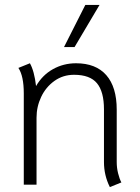

<svg xmlns="http://www.w3.org/2000/svg" viewBox="-20 -753 570 783"><path d="M404 -92V-307Q404 -379 375.5 -413.5Q347 -448 282 -448Q237 -448 202 -423Q167 -398 148 -358Q129 -318 129 -273V0H77V-372Q77 -443 55 -476L102 -495Q120 -463 127 -402Q153 -447 196 -471Q239 -495 290 -495Q371 -495 413.5 -446.5Q456 -398 456 -306V-92Q456 -69 461.5 -46.5Q467 -24 475 -9L428 10Q404 -38 404 -92ZM328 -733H386L284 -561H241Z"/></svg>

Font: Niramit ExtraLight
Style: Regular
Weight: 200
Designer: Katatrad Aksorn Co.,Ltd.
Foundry: Cadson Demak Co.,Ltd.
Version: Version 1.000; ttfautohint (v1.6)